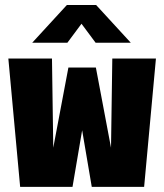

<svg xmlns="http://www.w3.org/2000/svg" viewBox="-20 -728 640 748"><path d="M58.5 0 12.5 -500H182.5L187.5 -152.5L246.5 -465H353.5L412.5 -152.5L417.5 -500H587.5L541.5 0H337.5L300 -220.5L262.5 0ZM105.5 -561.5 240.5 -708.5H354.5L489.5 -561.5H352.5L297.5 -635.5L242.5 -561.5Z"/></svg>

Font: Trispace Condensed ExtraBold
Style: Regular
Weight: 800
Width: 3
Designer: Tyler Finck
Foundry: Etcetera Type Company
Version: Version 1.210; ttfautohint (v1.8.3)